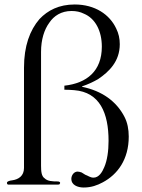

<svg xmlns="http://www.w3.org/2000/svg" viewBox="-20 -823 635 856"><path d="M298 -25C298 1 325 13 353 13C387 13 414 3 438 -10C504 -45 554 -112 554 -214C554 -247 548 -277 535 -302C499 -372 434 -418 346 -436V-438C373 -447 396 -458 417 -470C466 -503 514 -549 514 -626C514 -651 509 -674 498 -696C469 -758 404 -803 313 -803C243 -803 193 -777 156 -738C113 -688 87 -618 87 -521V-74C87 -39 63 -23 34 -19C25 -18 11 -15 11 -8C11 -3 13 -1 16 0H239C243 0 246 -1 246 -3C248 -5 248 -7 248 -8C248 -11 245 -13 239 -14C213 -14 192 -15 179 -28C165 -37 163 -59 163 -84V-592C163 -646 177 -691 200 -722C220 -752 253 -774 299 -774C320 -774 338 -770 354 -762C405 -741 434 -685 434 -615C434 -506 367 -452 267 -441V-423C283 -423 298 -422 311 -421C425 -412 464 -319 464 -195C464 -150 458 -108 445 -78C436 -56 421 -31 397 -31C382 -31 372 -40 360 -44L344 -54C338 -56 332 -58 326 -58C310 -58 298 -42 298 -25Z"/></svg>

Font: fbb
Style: Regular
Weight: 400
Designer: David J. Perry, Michael Sharpe
Version: Version 1.045